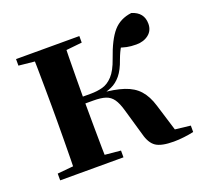

<svg xmlns="http://www.w3.org/2000/svg" viewBox="-103 -669 841 797"><g transform="rotate(-20 318.0 -271.0)"><path d="M37.2 0V-29.9L147 -40.2H208.6L316.8 -29.9V0ZM37.2 -506.8V-535.7H316.8V-506.8L208.6 -495.5H147ZM105.9 0Q107.6 -25.5 108.1 -67.4Q108.6 -109.4 109.1 -154.7Q109.6 -200 109.6 -234.8V-301.2Q109.6 -335.7 109.1 -381Q108.6 -426.4 108.1 -468.7Q107.6 -511 105.9 -535.7H247.6Q246.6 -511 246.1 -468.2Q245.6 -425.4 245.1 -377.7Q244.6 -330 244.6 -289.8V-269.3Q244.6 -217.7 245.1 -164.9Q245.6 -112.1 246.1 -68.8Q246.6 -25.5 247.6 0ZM422.8 -64.1 388.9 -181.4Q379.5 -214.7 366.8 -232.8Q354 -250.9 333.6 -257.6Q313.3 -264.3 279.4 -264.3H176.9V-294.5H279.8Q307.9 -294.5 332 -301Q356.1 -307.4 377 -329.9Q398 -352.3 414.3 -399.3Q441 -476.8 471.5 -511.4Q502 -545.9 552.1 -551.9Q603.7 -536.4 603.7 -485.9Q603.7 -456 582 -438.9Q560.2 -421.8 527.7 -421.8Q503.5 -421.8 485.8 -425.6Q468.1 -429.3 448 -436.9L498.8 -479.7Q477.6 -455.6 465.7 -437.1Q453.8 -418.5 442 -386.8Q427.7 -345.1 408.8 -322.2Q389.8 -299.2 365.9 -288.8Q341.9 -278.3 312.2 -273.1L314.4 -283.3Q378.6 -278.6 419.1 -265.1Q459.6 -251.7 483.3 -225.1Q507.1 -198.6 520.6 -153.9L564.3 -11.8L469.7 -46L624.6 -28.2V0Q605.7 4.5 581.6 7.3Q557.5 10.2 536.2 10.2Q481.1 10.2 457.3 -6Q433.5 -22.2 422.8 -64.1Z"/></g></svg>

Font: Early Summer Mincho VF
Style: Regular
Weight: 250
Designer: GuiWonder
Version: Version 1.002